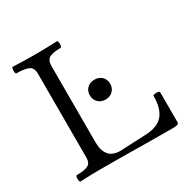

<svg xmlns="http://www.w3.org/2000/svg" viewBox="-150 -813 960 964"><g transform="rotate(-30 329.5 -331.5)"><path d="M365 -290Q339 -290 322.5 -306.5Q306 -323 306 -348Q306 -373 322.5 -389Q339 -405 365 -405Q391 -405 407.5 -389Q424 -373 424 -348Q424 -323 407.5 -306.5Q391 -290 365 -290ZM49 3Q45 3 43.5 -6Q42 -15 43.5 -24.5Q45 -34 49 -34Q93 -34 114 -44Q135 -54 135 -86V-572Q135 -607 112.5 -617.5Q90 -628 43 -628Q38 -628 36.5 -637.5Q35 -647 37 -656.5Q39 -666 43 -666Q108 -663 171 -663Q235 -663 298 -666Q303 -666 304.5 -656.5Q306 -647 304.5 -637.5Q303 -628 298 -628Q256 -628 234.5 -617.5Q213 -607 213 -572V-129Q213 -82 234 -56Q255 -30 300 -30L453 -37Q520 -40 551 -76Q582 -112 582 -185Q582 -190 591.5 -191.5Q601 -193 610.5 -191.5Q620 -190 620 -185V-13Q620 -3 612 0Q604 3 581 3Q530 3 479 2.5Q428 2 377.5 1.5Q327 1 276 0.5Q225 0 174 0Q112 0 49 3Z"/></g></svg>

Font: Junicode VF
Style: Regular
Weight: 400
Designer: Peter S. Baker
Version: Version 2.213